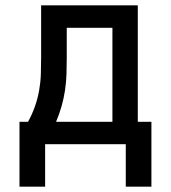

<svg xmlns="http://www.w3.org/2000/svg" viewBox="-20 -540 640 719"><path d="M53 159V-84H85Q100 -111 110.5 -140.5Q121 -170 126.5 -201Q132 -232 133 -263Q134 -294 134 -325V-520H496V-84H547V159H451V0H149V159ZM190 -84H401V-436H230V-325Q230 -294 229 -263Q228 -232 223.5 -202Q219 -172 210.5 -142Q202 -112 190 -84Z"/></svg>

Font: Zed Mono Medium Extended
Style: Regular
Weight: 500
Width: 7
Monospace: yes
Designer: Belleve Invis
Foundry: Belleve Invis
Version: Version 1.0.0; ttfautohint (v1.8.4)